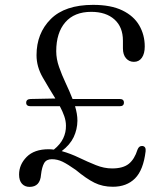

<svg xmlns="http://www.w3.org/2000/svg" viewBox="-20 -738 664 770"><path d="M56.5 -38Q56.5 -78 87 -108.8Q117.5 -139.5 175 -139.5Q185 -139.5 196 -138Q222 -159 233.5 -183.2Q245 -207.5 244.5 -234Q244.5 -253 237.5 -272.8Q230.5 -292.5 220 -312H103Q85 -312 85 -326Q85 -340.5 103 -341L202 -343Q176.5 -384 151.5 -427.2Q126.5 -470.5 126.5 -516.5Q126.5 -604.5 183.5 -661.5Q240.5 -718.5 353.5 -718.5Q425 -718.5 470.8 -696.2Q516.5 -674 538.5 -636Q560.5 -598 560.5 -551.5Q560.5 -523 549 -506.5Q537.5 -490 517 -490Q498 -490 485.5 -504.2Q473 -518.5 473 -544V-575Q473 -629.5 439 -660Q405 -690.5 346 -690.5Q278 -690.5 241.8 -648.5Q205.5 -606.5 205.5 -532.5Q205.5 -501.5 216.8 -469.5Q228 -437.5 243.2 -405.2Q258.5 -373 271 -341H460Q477 -341 477 -326.5Q477 -312 460 -312H281Q285.5 -297 288 -282.5Q290.5 -268 290.5 -253.5Q290 -219 275.5 -188.2Q261 -157.5 227.5 -132Q263 -122 297.2 -105.5Q331.5 -89 364.5 -75.8Q397.5 -62.5 429.5 -62.5Q473.5 -62.5 496.5 -81Q519.5 -99.5 531.5 -138Q537.5 -154 551.5 -152.5Q566 -150.5 564 -131.5Q555 -56 521.5 -22.5Q488 11 432.5 11Q391.5 11 358.8 -5.2Q326 -21.5 284 -56.5Q251.5 -79.5 230.8 -89.5Q210 -99.5 188 -99.5Q166 -99.5 157 -83.8Q148 -68 144.5 -37.5Q141 11.5 98.5 11.5Q79.5 11.5 68 -1.2Q56.5 -14 56.5 -38Z"/></svg>

Font: Fraunces 9pt Soft Light
Style: Regular
Weight: 300
Version: Version 1.000;[0bf87f6ff]